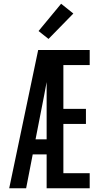

<svg xmlns="http://www.w3.org/2000/svg" viewBox="-20 -1001 540 1021"><path d="M29 0 183 -735H260Q249 -674 237 -612.5Q225 -551 214 -490L169 -260H228V-180H154L119 0ZM228 0V-735H457V-655H317V-422H437V-342H317V-80H457V0ZM238 -794 185 -836 305 -981 370 -929Z"/></svg>

Font: Iosevka Term Medium
Style: Regular
Weight: 500
Monospace: yes
Designer: Belleve Invis
Foundry: Belleve Invis
Version: Version 26.3.1